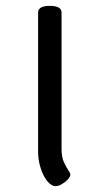

<svg xmlns="http://www.w3.org/2000/svg" viewBox="-20 -625 340 655"><path d="M190 -582V-117Q190 -90 197.5 -73Q205 -56 212.5 -45.5Q220 -35 220 -29Q220 -22 211 -12.5Q202 -3 190.5 3.5Q179 10 169 10Q155 10 141 -7.5Q127 -25 118.5 -52Q110 -79 110 -107V-582Q110 -605 150 -605Q190 -605 190 -582Z"/></svg>

Font: Offside
Style: Regular
Weight: 400
Designer: Eduardo Rodriguez Tunni
Foundry: Eduardo Rodriguez Tunni
Version: Version 1.002; ttfautohint (v1.8.4.7-5d5b);gftools[0.9.23]